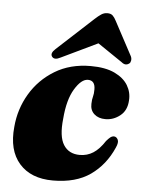

<svg xmlns="http://www.w3.org/2000/svg" viewBox="-51 -719 571 770"><g transform="rotate(5 234.5 -334.0)"><path d="M296 -404.5Q269.5 -404.5 243 -361Q216.5 -317.5 210.5 -240.5Q202.5 -168.5 223.8 -135Q245 -101.5 289 -101.5Q319 -101.5 343.2 -117Q367.5 -132.5 389.5 -166.5Q398.5 -177 405.2 -182.2Q412 -187.5 420 -187.5Q430 -187 435.5 -176Q441 -165 431 -143.5Q400 -72.5 341.5 -31.2Q283 10 190.5 10Q102 10 55.2 -43.2Q8.5 -96.5 18 -191Q24 -263 60.2 -324.2Q96.5 -385.5 158.2 -423Q220 -460.5 302.5 -460.5Q361.5 -460.5 398.8 -442.8Q436 -425 452.8 -396.8Q469.5 -368.5 467 -336.5Q465 -296 438.2 -274.8Q411.5 -253.5 379 -253.5Q351 -253.5 334 -268.8Q317 -284 318 -310Q318.5 -328.5 321.8 -339.2Q325 -350 325 -368.5Q325 -404.5 296 -404.5ZM179 -484Q154.5 -471 144.5 -484.5Q135 -497.5 155.5 -516L301 -650Q314.5 -662.5 325.8 -670Q337 -677.5 350.5 -677.5Q364.5 -677.5 372 -670.2Q379.5 -663 386 -650L459 -513.5Q463 -505 461.5 -496.2Q460 -487.5 455.5 -484.5Q440.5 -473 424.5 -486.5L325 -554Z"/></g></svg>

Font: Fraunces 144pt S050 Black
Style: Italic
Weight: 900
Italic angle: -16°
Version: Version 1.000; ttfautohint (v1.8.3)